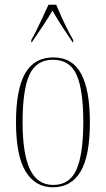

<svg xmlns="http://www.w3.org/2000/svg" viewBox="-20 -786 450 816"><path d="M205 10Q130 10 89 -57Q48 -124 48 -267Q48 -405 86.5 -473.5Q125 -542 207 -542Q287 -542 324.5 -473Q362 -404 362 -267Q362 -122 322 -56Q282 10 205 10ZM206 0Q277 0 305.5 -66.5Q334 -133 334 -267Q334 -404 305.5 -468Q277 -532 205 -532Q134 -532 105 -468Q76 -404 76 -267Q76 -132 107.5 -66Q139 0 206 0ZM113 -616Q124 -635 137 -661.5Q150 -688 163 -716Q176 -744 186 -766H219Q228 -744 240.5 -716Q253 -688 266.5 -661.5Q280 -635 291 -616V-606H289Q263 -644 242.5 -675.5Q222 -707 203 -741Q183 -707 162 -675.5Q141 -644 115 -606H113Z"/></svg>

Font: Noto Serif Display ExtraCondensed Thin
Style: Regular
Weight: 100
Width: 2
Designer: Monotype Design Team
Foundry: Monotype Imaging Inc.
Version: Version 2.009